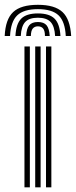

<svg xmlns="http://www.w3.org/2000/svg" viewBox="-53 -798 323 818"><path d="M108.5 -777.5Q180.5 -777.5 213.4 -746.6Q246.2 -715.8 250.2 -644.5H227.2Q224.2 -706 196.6 -732.5Q169 -759 108.5 -759Q48 -759 20.4 -732.5Q-7.2 -706 -10.2 -644.5H-33Q-29.8 -715.8 3.1 -746.6Q36 -777.5 108.5 -777.5ZM108.5 -740.8Q157.2 -740.8 179.5 -718.5Q201.8 -696.2 204.5 -644.5H181.8Q179.5 -686.2 162.5 -704.4Q145.5 -722.5 108.5 -722.5Q71.5 -722.5 54.5 -704.4Q37.5 -686.2 35.5 -644.5H12.8Q15.2 -696.2 37.4 -718.5Q59.5 -740.8 108.5 -740.8ZM108.5 -704.2Q133.8 -704.2 145.4 -690.4Q157 -676.5 158.8 -644.5H138.5Q138.5 -666.8 130.9 -676.2Q123.2 -685.8 108.5 -685.8Q94.2 -685.8 86.5 -676.2Q78.8 -666.8 78.5 -644.5H58.5Q60 -676.5 71.6 -690.4Q83.2 -704.2 108.5 -704.2ZM143 0V-600H165.8V0ZM51.2 0V-600H74.2V0ZM97 0V-600H120V0Z"/></svg>

Font: Big Shoulders Inline Text Thin
Style: Bold
Weight: 700
Version: Version 2.002